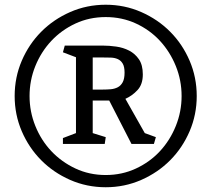

<svg xmlns="http://www.w3.org/2000/svg" viewBox="-20 -768 894 812"><path d="M441.9 -342.8H372.1V-205.1L427.2 -188L422.9 -159.2H246.1V-184.1L301.3 -205.1V-525.9L246.1 -546.9L253.9 -575.2H415Q441.9 -575.2 471.4 -571Q501 -566.9 526.1 -554Q551.3 -541 567.6 -517.1Q584 -493.2 584 -453.1Q584 -411.1 561.5 -387Q539.1 -362.8 510.3 -350.1L592.3 -205.1L639.2 -188L630.9 -159.2H536.1ZM372.1 -524.9V-389.2H415Q432.1 -389.2 448.5 -390.6Q464.8 -392.1 478 -398.9Q491.2 -405.8 499 -420.4Q506.8 -435.1 506.8 -460.9Q506.8 -485.8 499 -499Q491.2 -512.2 478 -518.1Q464.8 -523.9 448.5 -524.4Q432.1 -524.9 415 -524.9ZM427.2 -748Q506.8 -748 577.4 -717Q647.9 -686 700 -633.5Q752 -581.1 782 -511Q812 -440.9 812 -361.8Q812 -283.2 782 -213.1Q752 -143.1 700 -90.6Q647.9 -38.1 577.4 -7.1Q506.8 23.9 427.2 23.9Q347.2 23.9 276.6 -7.1Q206.1 -38.1 154.1 -90.6Q102.1 -143.1 72 -213.1Q42 -283.2 42 -361.8Q42 -440.9 72 -511Q102.1 -581.1 154.1 -633.5Q206.1 -686 276.6 -717Q347.2 -748 427.2 -748ZM427.2 -695.8Q357.9 -695.8 299.1 -668.5Q240.2 -641.1 197 -595Q153.8 -548.8 129.4 -488.5Q105 -428.2 105 -361.8Q105 -295.9 129.4 -235.4Q153.8 -174.8 197 -128.9Q240.2 -83 299.1 -55.4Q357.9 -27.8 427.2 -27.8Q496.1 -27.8 555.2 -55.4Q614.3 -83 656.7 -128.9Q699.2 -174.8 723.6 -235.4Q748 -295.9 748 -361.8Q748 -428.2 723.6 -488.5Q699.2 -548.8 656.7 -595Q614.3 -641.1 555.2 -668.5Q496.1 -695.8 427.2 -695.8Z"/></svg>

Font: Brawler
Style: Regular
Weight: 400
Version: Version 1.000